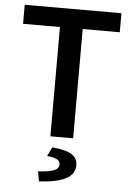

<svg xmlns="http://www.w3.org/2000/svg" viewBox="-59 -698 665 975"><g transform="rotate(5 273.0 -210.5)"><path d="M215 0V-557H27V-654H520V-557H331V0ZM177 233 168 183Q229 179 251.5 168.5Q274 158 274 139Q274 122 257.5 113Q241 104 207 101L230 55Q302 62 330.5 81Q359 100 359 135Q359 182 311.5 205.5Q264 229 177 233Z"/></g></svg>

Font: Mada SemiBold
Style: Regular
Weight: 600
Designer: Khaled Hosny
Version: Version 1.5